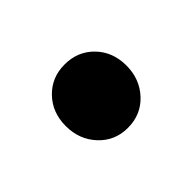

<svg xmlns="http://www.w3.org/2000/svg" viewBox="-52 -310 441 441"><g transform="rotate(-45 169.0 -89.0)"><path d="M169 14Q127 14 99 -16Q71 -46 71 -90Q71 -134 99 -163Q127 -192 169 -192Q212 -192 240 -163Q268 -134 268 -90Q268 -46 240 -16Q212 14 169 14Z"/></g></svg>

Font: Noto Sans JP Thin ExtraBold
Style: Regular
Weight: 800
Version: Version 2.004-H2;hotconv 1.0.118;makeotfexe 2.5.65603